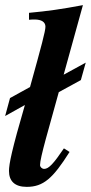

<svg xmlns="http://www.w3.org/2000/svg" viewBox="-33 -719 354 748"><path d="M216 -141C176 -82 157 -61 139 -61C131 -61 123 -68 123 -76C123 -90 131 -124 145 -176L196 -360L282 -407L301 -475L215 -428L290 -699C204 -683 155 -676 80 -669V-642C90 -643 95 -643 102 -643C129 -643 144 -633 144 -615C144 -598 129 -542 84 -380L6 -337L-13 -267L64 -310C13 -135 2 -80 2 -53C2 -14 24 9 71 9C136 9 173 -24 238 -127Z"/></svg>

Font: STIXGeneral
Style: Bold Italic
Weight: 700
Italic angle: -16.33°
Designer: MicroPress Inc., with final additions and corrections provided by Coen Hoffman, Elsevier (retired)
Version: Version 1.1.0